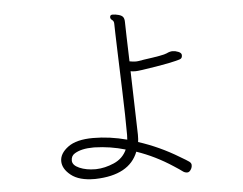

<svg xmlns="http://www.w3.org/2000/svg" viewBox="-52 -792 1104 871"><g transform="rotate(-5 500.0 -356.5)"><path d="M544 -99Q504 4 349 8H345Q275 8 238 -21.5Q201 -51 201 -86Q201 -121 239.5 -149.5Q278 -178 354 -178Q430 -178 508 -157L509 -178Q509 -261 504.5 -388Q500 -515 498.5 -563Q497 -611 496 -642.5Q495 -674 495 -686Q495 -698 487 -703.5Q479 -709 479 -717Q479 -728 491 -728Q503 -728 518 -724Q533 -720 538.5 -712Q544 -704 544 -689Q544 -674 545.5 -625Q547 -576 549 -510Q567 -507 573 -507H582Q585 -507 591 -508Q597 -509 615 -512Q705 -524 720 -531.5Q735 -539 747.5 -539Q760 -539 773.5 -533.5Q787 -528 788 -519V-515Q788 -502 775 -498.5Q762 -495 754.5 -493Q747 -491 723 -486L667 -476Q588 -463 573 -463Q558 -463 550 -465Q558 -198 558 -175Q558 -152 556 -142Q652 -111 739 -58Q770 -40 779.5 -33Q789 -26 789 -17Q789 -8 786 -2Q778 15 766.5 15Q755 15 745.5 7.5Q736 0 708 -18Q629 -70 544 -99ZM497 -113Q429 -133 357 -135H351Q297 -135 266 -116Q249 -106 249 -84.5Q249 -63 280 -49.5Q311 -36 352 -36H356Q396 -37 437.5 -55Q479 -73 497 -113Z"/></g></svg>

Font: LXGW WenKai Light
Style: Regular
Weight: 300
Designer: LXGW / Fontworks Inc.
Foundry: LXGW / Fontworks Inc.
Version: Version 1.501; October 10, 2024